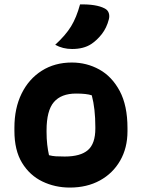

<svg xmlns="http://www.w3.org/2000/svg" viewBox="-20 -834 640 866"><path d="M304 -552Q371 -552 428 -520.5Q485 -489 520 -423.5Q555 -358 555 -256V-242Q555 -167 522 -109.5Q489 -52 430.5 -20Q372 12 295 12Q228 12 171 -15.5Q114 -43 79.5 -99.5Q45 -156 45 -244V-258Q45 -346 77.5 -412Q110 -478 168.5 -515Q227 -552 304 -552ZM323 -412Q256 -412 223 -373.5Q190 -335 190 -246V-239Q190 -208 193 -182Q196 -156 201 -134Q216 -130 232 -129Q248 -128 272 -128Q343 -128 376.5 -157Q410 -186 410 -254V-261Q410 -344 394 -404Q371 -412 323 -412ZM341 -814Q376 -815 404.5 -810.5Q433 -806 452 -796Q466 -789 470.5 -775.5Q475 -762 471 -747Q461 -708 439 -680Q417 -652 391 -635Q357 -613 305 -613Q263 -613 229 -632Q276 -675 300.5 -715Q325 -755 341 -814Z"/></svg>

Font: Recursive Sn Csl St XBd
Style: Regular
Weight: 800
Version: Version 1.085;hotconv 1.1.0;makeotfexe 2.6.0; ttfautohint (v